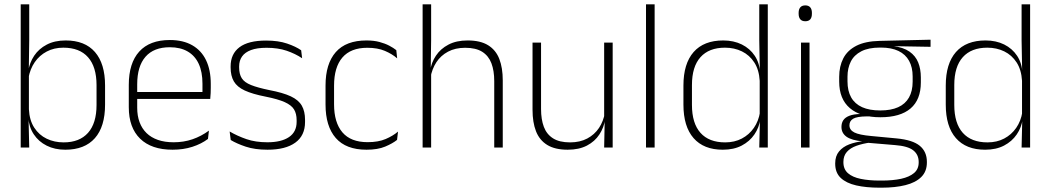

<svg xmlns="http://www.w3.org/2000/svg" viewBox="-20 -684 4871 890"><path d="M282.5 10Q234 10 196.5 -8.8Q159 -27.5 136.5 -61.5Q114 -95.5 111 -141H98L114 -177.5Q116.5 -126.5 138.8 -92.2Q161 -58 196.5 -41Q232 -24 275 -24Q348.5 -24 388 -68.2Q427.5 -112.5 427.5 -197.5V-289.5Q427.5 -374 388.2 -418.5Q349 -463 273.5 -463Q230.5 -463 196.8 -445.2Q163 -427.5 141.2 -396Q119.5 -364.5 112 -322.5L99.5 -354H111Q117 -393.5 138.5 -425.8Q160 -458 196.8 -477.2Q233.5 -496.5 284.5 -496.5Q373.5 -496.5 420.2 -442.8Q467 -389 467 -287.5V-199Q467 -97 419.8 -43.5Q372.5 10 282.5 10ZM115.5 0H76V-664H115.5V-497.5L113.5 -358.5L114 -347V-140L112.5 -126.5Z M780 10Q682 10 629.5 -41.2Q577 -92.5 577 -187V-290.5Q577 -391.5 625.5 -445Q674 -498.5 767 -498.5Q829 -498.5 871.2 -474.2Q913.5 -450 935.2 -404.8Q957 -359.5 957 -295.5V-278Q957 -265.5 956.5 -252.8Q956 -240 954.5 -225.5H918Q918.5 -245.5 918.5 -263.2Q918.5 -281 918.5 -296Q918.5 -350.5 901.2 -388Q884 -425.5 850.2 -445.2Q816.5 -465 767 -465Q693 -465 654.5 -421Q616 -377 616 -293V-245V-239V-184.5Q616 -147 627 -117.5Q638 -88 659.2 -67.2Q680.5 -46.5 712 -35.5Q743.5 -24.5 785 -24.5Q832 -24.5 872.5 -38.5Q913 -52.5 948.5 -78.5L944 -40Q913.5 -17 871.8 -3.5Q830 10 780 10ZM944.5 -225.5H597V-257.5H944.5Z M1220 10Q1161.5 10 1119 -4.2Q1076.5 -18.5 1049.5 -35L1044.5 -74.5Q1080.5 -53.5 1122.5 -39Q1164.5 -24.5 1219.5 -24.5Q1284 -24.5 1319.5 -48.5Q1355 -72.5 1355 -119V-127Q1355 -157 1343 -176.8Q1331 -196.5 1300 -210.5Q1269 -224.5 1211.5 -236Q1150 -248 1114.5 -264.5Q1079 -281 1064 -306.8Q1049 -332.5 1049 -371.5V-376Q1049 -434 1090 -465Q1131 -496 1213.5 -496Q1270 -496 1310.5 -482.2Q1351 -468.5 1376 -451L1380.5 -414Q1349 -435 1308.8 -448.8Q1268.5 -462.5 1215.5 -462.5Q1171.5 -462.5 1143.5 -452Q1115.5 -441.5 1102 -422.2Q1088.5 -403 1088.5 -376V-371.5Q1088.5 -340.5 1100.8 -321.2Q1113 -302 1143.8 -289.8Q1174.5 -277.5 1228 -266.5Q1291.5 -254.5 1327.8 -237.5Q1364 -220.5 1379 -194.2Q1394 -168 1394 -128.5V-118.5Q1394 -55.5 1348.8 -22.8Q1303.5 10 1220 10Z M1679 10Q1584 10 1536.5 -44.2Q1489 -98.5 1489 -199.5V-287.5Q1489 -388.5 1536.5 -442.5Q1584 -496.5 1679 -496.5Q1712.5 -496.5 1738.8 -489.5Q1765 -482.5 1784.5 -472.2Q1804 -462 1817 -451.5L1821 -413.5Q1797.5 -434 1764 -448.2Q1730.5 -462.5 1682.5 -462.5Q1606 -462.5 1567.2 -417.5Q1528.5 -372.5 1528.5 -287V-200.5Q1528.5 -116 1567.2 -70.5Q1606 -25 1684 -25Q1733.5 -25 1767.5 -39.5Q1801.5 -54 1825 -74L1820.5 -35.5Q1800 -19 1765.5 -4.5Q1731 10 1679 10Z M2310.5 0H2271V-308Q2271 -356 2258 -390.5Q2245 -425 2215.5 -443.8Q2186 -462.5 2136.5 -462.5Q2090.5 -462.5 2056.8 -444.5Q2023 -426.5 2002.8 -395.5Q1982.5 -364.5 1975.5 -324L1962 -356H1974Q1979.5 -394 2000.8 -426Q2022 -458 2058.8 -477.2Q2095.5 -496.5 2147.5 -496.5Q2207 -496.5 2242.8 -474.2Q2278.5 -452 2294.5 -410.8Q2310.5 -369.5 2310.5 -311.5ZM1978.5 0H1939V-664H1978.5V-498.5L1976.5 -359L1978.5 -355Z M2448.5 -486.5H2488V-178.5Q2488 -130.5 2501 -96Q2514 -61.5 2543.5 -42.8Q2573 -24 2622.5 -24Q2668.5 -24 2702.2 -42Q2736 -60 2756.8 -91.2Q2777.5 -122.5 2784 -162.5L2795 -130.5H2785Q2779.5 -93 2758.5 -60.8Q2737.5 -28.5 2700.8 -9.2Q2664 10 2611.5 10Q2552.5 10 2516.5 -12.2Q2480.5 -34.5 2464.5 -75.8Q2448.5 -117 2448.5 -175ZM2780.5 -486.5H2820V0H2780.5L2783 -123.5L2780.5 -125.5Z M3014.5 0H2974.5V-664H3014.5Z M3330.5 10Q3242 10 3195 -43.8Q3148 -97.5 3148 -199V-287.5Q3148 -389 3195.2 -442.8Q3242.5 -496.5 3332.5 -496.5Q3381 -496.5 3418.8 -477.8Q3456.5 -459 3478.8 -425.2Q3501 -391.5 3503.5 -345.5H3516.5L3501.5 -309.5Q3498.5 -360.5 3476.5 -394.5Q3454.5 -428.5 3419.2 -445.8Q3384 -463 3340.5 -463Q3266.5 -463 3227 -419Q3187.5 -375 3187.5 -290V-197.5Q3187.5 -112.5 3227 -68.2Q3266.5 -24 3341.5 -24Q3385 -24 3418.8 -41.8Q3452.5 -59.5 3474.5 -91.2Q3496.5 -123 3503 -164.5L3516 -132.5H3504.5Q3499 -93 3477 -60.8Q3455 -28.5 3418.2 -9.2Q3381.5 10 3330.5 10ZM3539 0H3499.5L3502.5 -126.5L3501.5 -140V-347L3502 -359L3499.5 -497.5V-664H3539Z M3732.5 0H3693V-486.5H3732.5ZM3713 -585.5Q3697.5 -585.5 3689.8 -594.5Q3682 -603.5 3682 -620.5V-624.5Q3682 -641 3689.8 -650Q3697.5 -659 3713 -659Q3728 -659 3735.8 -650Q3743.5 -641 3743.5 -624.5V-620.5Q3743.5 -603 3735.8 -594.2Q3728 -585.5 3713 -585.5Z M4061 -140.5Q3969 -140.5 3919.5 -182.8Q3870 -225 3870 -306V-328Q3870 -376.5 3889 -413.5Q3908 -450.5 3949.5 -471.8Q3991 -493 4057.5 -494.5L4293.5 -500V-467L4120 -470V-470.5Q4167.5 -464.5 4195.8 -444.8Q4224 -425 4236.2 -394.5Q4248.5 -364 4248.5 -325V-302Q4248.5 -222 4200.8 -181.2Q4153 -140.5 4061 -140.5ZM4058 153H4067.5Q4118.5 153 4156.8 144.8Q4195 136.5 4216.8 118.2Q4238.5 100 4238.5 69V67Q4238.5 32.5 4213.2 12.8Q4188 -7 4128.5 -11.5L3997.5 -22.5L4016 -23.5Q3978.5 -18.5 3950 -8.2Q3921.5 2 3905.5 20.2Q3889.5 38.5 3889.5 66.5V68Q3889.5 100.5 3910.8 119Q3932 137.5 3970 145.2Q4008 153 4058 153ZM4067 186H4056.5Q3995 186 3949 175.5Q3903 165 3877.2 140.8Q3851.5 116.5 3851.5 75V73Q3851.5 39.5 3869.2 18Q3887 -3.5 3916.5 -14.8Q3946 -26 3981 -29.5L3980 -28.5Q3927.5 -33.5 3904 -50.2Q3880.5 -67 3880.5 -95.5V-96Q3880.5 -114 3889.2 -127Q3898 -140 3917.5 -147.5Q3937 -155 3968 -155.5V-163L4036 -144L3997.5 -144.5Q3952.5 -144 3935 -133.8Q3917.5 -123.5 3917.5 -103.5V-103Q3917.5 -81.5 3940.2 -70Q3963 -58.5 4019 -53.5L4135.5 -42.5Q4210.5 -35.5 4243.5 -8.2Q4276.5 19 4276.5 66.5V69Q4276.5 111 4250.2 136.8Q4224 162.5 4177 174.2Q4130 186 4067 186ZM4060.5 -172Q4110 -172 4143.2 -187Q4176.5 -202 4193.5 -232Q4210.5 -262 4210.5 -305.5V-329.5Q4210.5 -372 4194 -402Q4177.5 -432 4144.8 -447.8Q4112 -463.5 4063.5 -463.5H4059.5Q4006 -463.5 3972.5 -446.2Q3939 -429 3923.8 -398.5Q3908.5 -368 3908.5 -328.5V-307Q3908.5 -262.5 3925.5 -232.5Q3942.5 -202.5 3976.2 -187.2Q4010 -172 4060.5 -172Z M4546.5 10Q4458 10 4411 -43.8Q4364 -97.5 4364 -199V-287.5Q4364 -389 4411.2 -442.8Q4458.5 -496.5 4548.5 -496.5Q4597 -496.5 4634.8 -477.8Q4672.5 -459 4694.8 -425.2Q4717 -391.5 4719.5 -345.5H4732.5L4717.5 -309.5Q4714.5 -360.5 4692.5 -394.5Q4670.5 -428.5 4635.2 -445.8Q4600 -463 4556.5 -463Q4482.5 -463 4443 -419Q4403.5 -375 4403.5 -290V-197.5Q4403.5 -112.5 4443 -68.2Q4482.5 -24 4557.5 -24Q4601 -24 4634.8 -41.8Q4668.5 -59.5 4690.5 -91.2Q4712.5 -123 4719 -164.5L4732 -132.5H4720.5Q4715 -93 4693 -60.8Q4671 -28.5 4634.2 -9.2Q4597.5 10 4546.5 10ZM4755 0H4715.5L4718.5 -126.5L4717.5 -140V-347L4718 -359L4715.5 -497.5V-664H4755Z"/></svg>

Font: Anek Malayalam ExtraLight
Style: Regular
Weight: 250
Version: Version 1.003